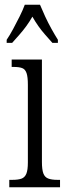

<svg xmlns="http://www.w3.org/2000/svg" viewBox="-20 -786 281 806"><path d="M19 0V-31H32Q56 -31 70 -36Q84 -41 90.5 -56.5Q97 -72 97 -104V-430Q97 -463 91.5 -479Q86 -495 73.5 -500Q61 -505 37 -505H29V-536H156V-106Q156 -74 162 -58Q168 -42 182.5 -36.5Q197 -31 221 -31H232V0ZM8 -619Q21 -638 35 -664Q49 -690 62.5 -717Q76 -744 84 -766H148Q157 -744 169.5 -717Q182 -690 196.5 -664Q211 -638 223 -619V-606H200Q184 -624 169 -641Q154 -658 141 -676.5Q128 -695 116 -716Q104 -695 90.5 -676.5Q77 -658 62 -641Q47 -624 31 -606H8Z"/></svg>

Font: Noto Serif Khmer ExtraCondensed Light
Style: Regular
Weight: 300
Width: 2
Designer: Danh Hong and the Monotype Design Team
Foundry: Monotype Imaging Inc.
Version: Version 2.004